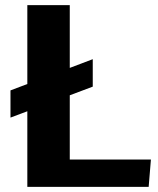

<svg xmlns="http://www.w3.org/2000/svg" viewBox="-20 -731 617 751"><path d="M21 -271V-377.4L342.8 -499.5V-392.1ZM86.9 0V-710.9H252.9V-106.9H570.3L561.5 0Z"/></svg>

Font: Comme
Style: Bold
Weight: 700
Version: Version 1.000;gftools[0.9.27]